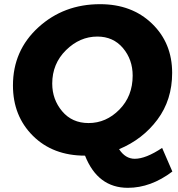

<svg xmlns="http://www.w3.org/2000/svg" viewBox="-20 -732 854 919"><path d="M592 167Q448 167 387 13Q233 13 137.5 -82Q42 -177 42 -323Q42 -490 163.5 -601Q285 -712 459 -712Q611 -712 707.5 -619Q804 -526 804 -383Q804 -254 733.5 -159.5Q663 -65 550 -18Q580 28 625 28Q678 28 756 -24L805 89Q702 167 592 167ZM404 -143Q488 -143 551.5 -207.5Q615 -272 615 -370Q615 -447 568.5 -502Q522 -557 446 -557Q362 -557 296 -492Q230 -427 230 -332Q230 -256 277.5 -199.5Q325 -143 404 -143Z"/></svg>

Font: Argentum Novus
Style: Bold Italic
Weight: 700
Designer: Julieta Ulanovsky (font) & Cristiano Sobral (main changes)
Foundry: Julieta Ulanovsky (font) & Cristiano Sobral (main changes)
Version: Version 3.00;November 27, 2020;FontCreator 13.0.0.2655 64-bi